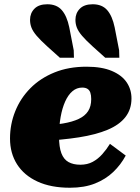

<svg xmlns="http://www.w3.org/2000/svg" viewBox="-20 -867 657 901"><path d="M308 14Q219 14 156 -15Q93 -44 60 -96Q27 -148 27 -217Q27 -284 51.5 -345Q76 -406 122.5 -453Q169 -500 235.5 -527Q302 -554 386 -554Q458 -554 505 -534Q552 -514 574.5 -480.5Q597 -447 597 -405Q597 -354 568.5 -317.5Q540 -281 485 -258Q430 -235 350.5 -222.5Q271 -210 168 -205L171 -278Q231 -280 275.5 -287.5Q320 -295 349.5 -309Q379 -323 393.5 -345.5Q408 -368 408 -402Q408 -420 404 -432Q400 -444 390.5 -450Q381 -456 366 -456Q340 -456 320 -439Q300 -422 286 -391Q272 -360 264.5 -318Q257 -276 257 -226Q257 -177 268 -148Q279 -119 301.5 -106.5Q324 -94 357 -94Q390 -94 415 -107.5Q440 -121 460 -143.5Q480 -166 496 -192L570 -137Q547 -94 511.5 -60Q476 -26 426 -6Q376 14 308 14ZM518 -739 539 -631 540 -596H474L415 -649Q383 -678 365.5 -698.5Q348 -719 341 -736.5Q334 -754 334 -774Q334 -805 354.5 -826Q375 -847 415 -847Q459 -847 483 -819.5Q507 -792 518 -739ZM305 -739 326 -631 327 -596H261L202 -649Q170 -678 152.5 -698.5Q135 -719 128 -736.5Q121 -754 121 -774Q121 -805 141.5 -826Q162 -847 202 -847Q246 -847 270 -819.5Q294 -792 305 -739Z"/></svg>

Font: Roboto Serif Black
Style: Italic
Weight: 900
Italic angle: -10°
Version: Version 1.008